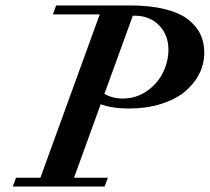

<svg xmlns="http://www.w3.org/2000/svg" viewBox="-20 -683 768 703"><path d="M26.9 0 38.6 -32.2H127.9L345.2 -630.4H173.8L185.5 -663.1H455.1Q528.8 -663.1 583 -649.7Q637.2 -636.2 668.2 -612.1Q699.2 -587.9 713.6 -557.9Q728 -527.8 728 -490.7Q728 -448.7 709.2 -411.9Q690.4 -375 656 -346.7Q621.6 -318.4 568.4 -302Q515.1 -285.6 450.7 -285.6Q391.6 -285.6 348.6 -301.3L251 -32.2H375L362.8 0ZM473.1 -625.5H466.3L362.3 -339.4Q391.1 -322.3 429.7 -322.3Q478 -322.3 517.1 -349.1Q556.2 -376 576.4 -416.7Q596.7 -457.5 596.7 -501Q596.7 -555.2 562.5 -590.3Q528.3 -625.5 473.1 -625.5Z"/></svg>

Font: Elstob 10pt SemiBold
Style: Italic
Weight: 600
Italic angle: -20°
Designer: Peter S. Baker
Version: Version 1.015